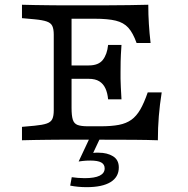

<svg xmlns="http://www.w3.org/2000/svg" viewBox="-20 -591 792 809"><path d="M235.5 -2.4Q211.3 -2.4 182.7 -2Q154 -1.6 125.4 -1.2Q96.8 -0.8 72.6 0V-56.5L125.8 -61.3Q159.7 -64.5 177 -70.6Q194.4 -76.6 200.4 -89.5Q206.5 -102.4 206.5 -125.8V-445.2Q206.5 -468.5 200.4 -481.5Q194.4 -494.4 177 -500.4Q159.7 -506.5 125.8 -509.7L72.6 -514.5V-571Q96.8 -570.2 125.4 -569.8Q154 -569.4 182.7 -569Q211.3 -568.5 235.5 -568.5H245.2H420.2Q479.8 -568.5 525 -569.4Q570.2 -570.2 604.8 -571Q604.8 -529 607.3 -489.9Q609.7 -450.8 614.5 -409.7H555.6Q540.3 -452.4 520.6 -474.2Q500.8 -496 467.7 -504Q434.7 -512.1 378.2 -512.1H281.5V-136.3Q281.5 -104 286.7 -87.1Q291.9 -70.2 306.9 -64.5Q321.8 -58.9 350.8 -58.9H404Q450 -58.9 481 -64.9Q512.1 -71 533.5 -86.3Q554.8 -101.6 571 -129.4Q587.1 -157.3 602.4 -201.6H661.3Q653.2 -150 649.2 -101.6Q645.2 -53.2 645.2 0Q600.8 -1.6 542.7 -2Q484.7 -2.4 408.9 -2.4H245.2ZM246.8 -258.9V-315.3H437.9V-258.9ZM435.5 -172.6Q433.1 -199.2 424.2 -218.5Q415.3 -237.9 398.4 -248.4Q381.5 -258.9 354 -258.9V-315.3Q395.2 -315.3 413.3 -338.7Q431.5 -362.1 435.5 -401.6H491.9Q488.7 -355.6 488.3 -331.5Q487.9 -307.3 487.9 -287.1Q487.9 -274.2 487.9 -259.3Q487.9 -244.4 489.1 -223.8Q490.3 -203.2 491.9 -172.6ZM345.2 197.6Q326.6 197.6 309.7 196Q292.7 194.4 275.8 191.1L282.3 155.6Q293.5 157.3 308.1 158.5Q322.6 159.7 336.3 159.7Q379 159.7 400 149.2Q421 138.7 421 118.5Q421 101.6 406.5 93.5Q391.9 85.5 360.5 85.5Q342.7 85.5 329.4 87.1Q316.1 88.7 311.3 89.5L367.7 -30.6H412.1L372.6 53.2Q379 52.4 383.5 52.4Q387.9 52.4 396 52.4Q431.5 52.4 456 67.3Q480.6 82.3 480.6 114.5Q480.6 154.8 446 176.2Q411.3 197.6 345.2 197.6Z"/></svg>

Font: Playfair 5pt SemiExpanded Light
Style: Regular
Weight: 300
Width: 6
Designer: Claus Eggers Sørensen
Foundry: Claus Eggers Sørensen
Version: Version 2.203